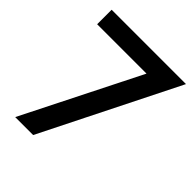

<svg xmlns="http://www.w3.org/2000/svg" viewBox="-199 -701 946 946"><g transform="rotate(45 274.0 -228.0)"><path d="M372 -482H28V-583H546L191 127H66Z"/></g></svg>

Font: Raleway Thin SemiBold
Style: Regular
Weight: 600
Version: Version 4.026